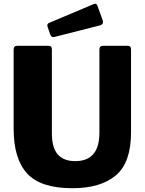

<svg xmlns="http://www.w3.org/2000/svg" viewBox="-20 -984 764 1014"><path d="M362 10Q195 10 123.5 -67.5Q52 -145 52 -304V-721Q52 -742 70 -742H237Q254 -742 254 -723V-280Q254 -203 285.5 -168Q317 -133 377 -133Q505 -133 505 -283V-721Q505 -742 523 -742H656Q672 -742 672 -723V-284Q672 -126 592 -58Q512 10 362 10ZM522 -878Q524 -870 524 -868Q524 -853 504 -849L272 -790Q264 -788 262 -788Q251 -788 245 -802L232 -841Q230 -844 230 -850Q230 -859 239 -863L476 -963Q478 -964 482 -964Q486 -964 490 -961Q494 -958 495 -952Z"/></svg>

Font: Libre Franklin ExtraBold
Style: Regular
Weight: 800
Designer: Pablo Impallari, Rodrigo Fuenzalida
Foundry: Impallari Type
Version: Version 1.002; ttfautohint (v1.5)